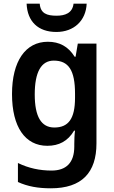

<svg xmlns="http://www.w3.org/2000/svg" viewBox="-20 -779 615 1039"><path d="M449 -759H378C372 -708 332 -694 286 -694C234 -694 199 -706 195 -759H124C128 -663 186 -606 285 -606C380 -606 445 -667 449 -759ZM239 -553C118 -553 45 -448 45 -270C45 -92 116 10 236 10C299 10 347 -15 381 -72H386C383 -52 382 -20 382 0V14C382 102 338 144 259 144C195 144 134 131 77 103V206C130 230 186 240 255 240C423 240 502 155 502 -3V-543H401L389 -472H384C349 -528 301 -553 239 -553ZM271 -451C351 -451 386 -399 386 -272V-250C386 -136 350 -89 274 -89C203 -89 168 -148 168 -268C168 -389 203 -451 271 -451Z"/></svg>

Font: Noto Sans Thai SemCond SemBd
Style: Regular
Weight: 600
Width: 4
Designer: Monotype Design Team
Foundry: Monotype Imaging Inc.
Version: Version 2.002